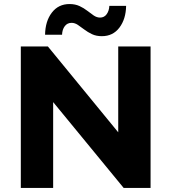

<svg xmlns="http://www.w3.org/2000/svg" viewBox="-20 -930 848 950"><path d="M83 0V-700H217L630 -196H565V-700H725V0H592L178 -504H243V0ZM484 -751Q456 -751 435 -761Q414 -771 397 -784Q380 -797 365 -807Q350 -817 334 -817Q313 -817 300.5 -800.5Q288 -784 287 -758H203Q204 -825 236.5 -867.5Q269 -910 324 -910Q352 -910 373.5 -900Q395 -890 411.5 -877Q428 -864 443.5 -853.5Q459 -843 475 -843Q496 -843 508 -860Q520 -877 521 -901H604Q603 -836 571 -793.5Q539 -751 484 -751Z"/></svg>

Font: Montserrat Thin
Style: Bold
Weight: 700
Version: Version 9.000